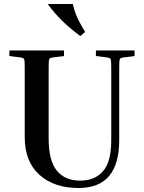

<svg xmlns="http://www.w3.org/2000/svg" viewBox="-20 -933 724 963"><path d="M461 -652V-680H655V-652L600 -645Q584 -643 581 -636.5Q578 -630 578 -596V-231Q578 -111 527.5 -50.5Q477 10 373 10Q252 10 178 -56Q104 -122 104 -246V-596Q104 -630 101 -636.5Q98 -643 82 -645L27 -652V-680H301V-652L246 -645Q230 -643 227 -636.5Q224 -630 224 -596V-239Q224 -127 265 -77Q306 -27 382 -27Q456 -27 497 -74.5Q538 -122 538 -229V-596Q538 -630 535 -636.5Q532 -643 516 -645ZM383 -752Q328 -793 290.5 -830Q253 -867 219 -913H345Q356 -868 371.5 -836.5Q387 -805 407 -773Z"/></svg>

Font: Inria Serif
Style: Bold
Weight: 700
Designer: Black Foundry Team
Foundry: Black Foundry
Version: Version 1.000; ttfautohint (v1.8.3)